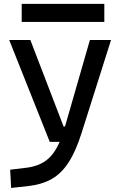

<svg xmlns="http://www.w3.org/2000/svg" viewBox="-20 -721 626 976"><path d="M36.6 234.4 31.7 141.6 112.8 131.8Q174.8 124.5 215.1 94.2Q255.4 64 283.2 0H232.9L26.9 -517.6H134.3L303.2 -78.1H310.5L437 -517.6H544.4L395 -45.9Q365.7 46.9 329.3 103.5Q293 160.2 243.4 188.5Q193.8 216.8 124.5 224.6ZM90.3 -609.4V-701.2H510.3V-609.4Z"/></svg>

Font: CaskaydiaMono NF
Style: Regular
Weight: 400
Designer: Aaron Bell
Foundry: Saja Typeworks
Version: Version 2111.001; ttfautohint (v1.8.4);Nerd Fonts 3.1.1